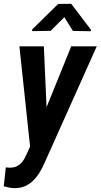

<svg xmlns="http://www.w3.org/2000/svg" viewBox="-49 -771 527 1006"><path d="M136.7 -65.4 324.2 -528.3H458L185.5 80.1Q174.3 106.4 159.9 130.4Q145.5 154.3 126.5 173.6Q107.4 192.9 83 203.9Q58.6 214.8 27.3 214.8Q12.7 214.8 -1.5 211.7Q-15.6 208.5 -29.3 205.1L-18.6 106Q-14.6 106 -10.5 106.7Q-6.3 107.4 -2.4 107.4Q20.5 108.4 37.6 100.6Q54.7 92.8 66.7 78.4Q78.6 64 87.4 43.5ZM180.7 -528.3 198.2 -136.2 193.4 -0.5 110.4 13.7 52.7 -528.3ZM324.2 -751 427.2 -615.7V-607.4L333 -608.9L288.1 -681.2L216.3 -609.4L119.6 -607.9V-616.7L255.9 -750.5Z"/></svg>

Font: Roboto Condensed SemiBold
Style: Italic
Weight: 600
Italic angle: -12°
Designer: Christian Robertson
Foundry: Google
Version: Version 3.008; 2023